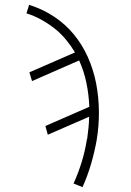

<svg xmlns="http://www.w3.org/2000/svg" viewBox="-20 -548 540 791"><path d="M320 223 283 208Q303 164 317 118Q331 72 338 26L339 25Q342 2 344.5 -21Q347 -44 347 -67L177 7L167 -29L348 -108Q346 -158 336 -206.5Q326 -255 306 -299L112 -214L101 -250L289 -332Q272 -360 251.5 -385Q231 -410 205 -430.5Q179 -451 150 -467Q121 -483 89 -493L100 -528Q155 -511 202 -480Q249 -449 284 -406.5Q319 -364 342 -312.5Q365 -261 376 -204.5Q387 -148 387.5 -88.5Q388 -29 378 31Q369 80 355 128Q341 176 320 223Z"/></svg>

Font: Iosevka Extralight Oblique
Style: Regular
Weight: 200
Italic angle: -9°
Monospace: yes
Designer: Belleve Invis
Foundry: Belleve Invis
Version: Version 32.5.0; ttfautohint (v1.8.4)